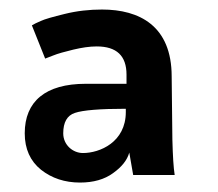

<svg xmlns="http://www.w3.org/2000/svg" viewBox="-20 -741 464 409"><path d="M156.7 -415C135.3 -415 114.7 -432.1 114.7 -457C114.7 -480.5 123 -495.1 139.6 -500.5C156.7 -506.3 192.9 -509.3 248 -509.3V-502.4C248 -438 192.4 -415 156.7 -415ZM150.4 -352.1C179.2 -352.1 202.6 -358.9 220.7 -372.1C239.3 -385.3 251 -399.9 255.4 -416L263.7 -368.2H352.1C349.6 -383.8 348.1 -408.7 347.2 -443.4C346.2 -526.4 345.7 -571.3 345.7 -578.1C345.7 -686 276.9 -720.7 197.3 -720.7C170.4 -720.7 144 -717.8 118.2 -711.4C92.3 -705.1 75.2 -700.2 66.9 -696.3C58.6 -692.9 52.2 -689.5 47.9 -687L76.2 -616.2L92.8 -622.6C103.5 -627 118.2 -630.9 136.2 -635.3C154.3 -639.6 170.9 -642.1 186 -642.1C228.5 -642.1 249.5 -622.1 249.5 -582V-562.5H162.6C76.7 -562.5 32.7 -524.9 32.7 -457C32.7 -423.8 44.4 -397.9 67.4 -379.4C90.3 -361.3 118.2 -352.1 150.4 -352.1Z"/></svg>

Font: Ride
Style: Bold
Weight: 700
Version: Version 3.000